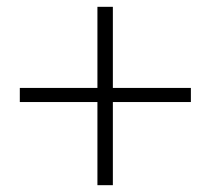

<svg xmlns="http://www.w3.org/2000/svg" viewBox="-20 -640 620 566"><path d="M267.2 -94.1H312.7V-619.9H267.2ZM542.7 -339.2V-380.8H38.4V-339.2Z"/></svg>

Font: Source Han Serif CN VF
Style: Regular
Weight: 250
Designer: Ryoko NISHIZUKA 西塚涼子 (kana & ideographs); Frank Grießhammer (Latin, Greek & Cyrillic); Wenlong ZHANG 张文龙 (bopomofo); San
Foundry: Adobe
Version: Version 2.002;hotconv 1.1.0;makeotfexe 2.6.0